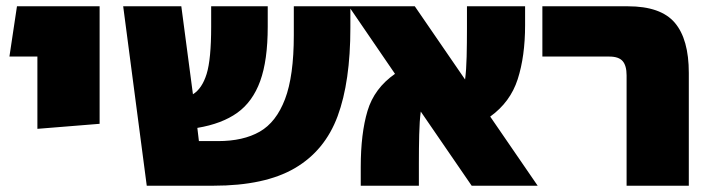

<svg xmlns="http://www.w3.org/2000/svg" viewBox="-20 -591 2272 611"><path d="M99 -411H10L34 -571H297V-197L99 -181Z M1095 -571V-503Q1095 -331 1054.5 -221.5Q1014 -112 918.5 -56Q823 0 659 0H447L372 -571H557L594 -291Q623 -309 637.5 -355.5Q652 -402 652 -506V-571H832V-506Q832 -399 808 -333Q784 -267 735 -232Q686 -197 608 -184L613 -142H674Q754 -142 806.5 -172Q859 -202 887 -275.5Q915 -349 915 -479V-571Z M1481 0 1319 -236Q1315 -206 1314 -162Q1313 -118 1313 -72V0H1128V-60Q1128 -166 1149.5 -238Q1171 -310 1237 -356L1090 -571H1300L1460 -338Q1464 -368 1465 -411Q1466 -454 1466 -499V-571H1651V-511Q1651 -412 1627.5 -339Q1604 -266 1540 -220L1691 0Z M1974 -351Q1974 -382 1961.5 -396.5Q1949 -411 1919 -411H1706V-571H1978Q2083 -571 2127.5 -518.5Q2172 -466 2172 -359V0H1974Z"/></svg>

Font: FiraGO Heavy
Style: Regular
Weight: 900
Designer: bBox Type
Foundry: bBox Type GmbH
Version: Version 1.001